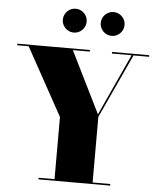

<svg xmlns="http://www.w3.org/2000/svg" viewBox="-63 -1027 889 1080"><g transform="rotate(5 382.0 -487.0)"><path d="M467.4 -907.1Q467.4 -925.6 476.5 -940.8Q485.6 -956.1 500.9 -965.2Q516.1 -974.3 534.6 -974.3Q553.1 -974.3 568.3 -965.2Q583.6 -956.1 592.7 -940.8Q601.8 -925.6 601.8 -907.1Q601.8 -888.6 592.7 -873.4Q583.6 -858.1 568.3 -849Q553.1 -839.9 534.6 -839.9Q516.1 -839.9 500.9 -849Q485.6 -858.1 476.5 -873.4Q467.4 -888.6 467.4 -907.1ZM253.4 -907.1Q253.4 -925.6 262.5 -940.8Q271.6 -956.1 286.9 -965.2Q302.1 -974.3 320.6 -974.3Q339.1 -974.3 354.3 -965.2Q369.6 -956.1 378.7 -940.8Q387.8 -925.6 387.8 -907.1Q387.8 -888.6 378.7 -873.4Q369.6 -858.1 354.3 -849Q339.1 -839.9 320.6 -839.9Q302.1 -839.9 286.9 -849Q271.6 -858.1 262.5 -873.4Q253.4 -888.6 253.4 -907.1ZM195 -9H285V-360L75 -741H10V-750H420V-741H324.5L496.5 -393.5L656 -741H545V-750H755V-741H667L500 -379.5V-9H600V0H195Z"/></g></svg>

Font: Bodoni* 24pt Fatface
Style: Regular
Weight: 900
Version: Version 2.3